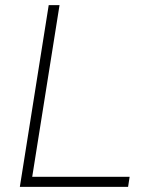

<svg xmlns="http://www.w3.org/2000/svg" viewBox="-20 -725 572 745"><path d="M57 0 169 -705H211L105 -39H483L477 0Z"/></svg>

Font: Mulish ExtraLight ExtraLight
Style: Italic
Weight: 250
Italic angle: -9°
Version: Version 3.603